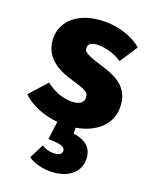

<svg xmlns="http://www.w3.org/2000/svg" viewBox="-151 -635 787 987"><g transform="rotate(20 242.0 -141.0)"><path d="M473 -161C473 -257 416 -301 313 -331C215 -361 205 -371 205 -394C205 -413 222 -426 260 -426C304 -426 349 -411 389 -386L453 -484C404 -525 331 -551 253 -551C110 -551 28 -477 28 -383C28 -300 81 -244 183 -214C277 -186 291 -179 291 -148C291 -120 266 -106 224 -106C174 -106 125 -128 86 -158L1 -63C47 -20 116 10 195 17L182 116C247 116 275 125 275 147C275 168 257 175 229 175C205 175 185 168 166 157L126 236C152 254 195 269 245 269C343 269 401 218 401 149C401 91 366 54 294 45V13C400 -5 473 -69 473 -161Z"/></g></svg>

Font: Fira Sans ExtraBold
Style: Regular
Weight: 800
Designer: bBox Type GmbH & Carrois Corporate GbR & Edenspiekermann AG
Foundry: bBox Type GmbH & Carrois Corporate GbR & Edenspiekermann AG
Version: Version 4.300;PS 004.300;hotconv 1.0.88;makeotf.lib2.5.64775